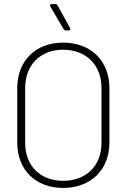

<svg xmlns="http://www.w3.org/2000/svg" viewBox="-20 -918 661 946"><path d="M325 -780 264 -891C262 -896 257 -898 252 -898H235C227 -898 224 -893 228 -886L293 -775C296 -771 300 -768 305 -768H318C326 -768 329 -773 325 -780ZM291 8C428 8 519 -82 519 -215V-484C519 -618 428 -708 291 -708C155 -708 65 -618 65 -484V-215C65 -82 155 8 291 8ZM291 -27C179 -27 104 -101 104 -213V-485C104 -598 179 -673 291 -673C404 -673 480 -598 480 -485V-213C480 -101 404 -27 291 -27Z"/></svg>

Font: Barlow ExtraLight
Style: Regular
Weight: 275
Designer: Jeremy Tribby
Foundry: Tribby Type
Version: Version 1.422;hotconv 1.0.109;makeotfexe 2.5.65596